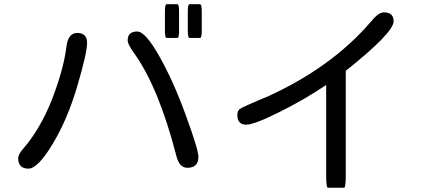

<svg xmlns="http://www.w3.org/2000/svg" viewBox="-20 -804 2040 901"><path d="M342.8 -649.4Q388.7 -649.4 388.7 -602.5Q388.7 -556.6 342.8 -400.4Q296.9 -244.1 227.1 -128.4Q157.2 -12.7 113.3 -12.7Q65.4 -12.7 65.4 -61.5Q65.4 -80.1 90.8 -108.4Q168 -198.2 222.7 -334Q279.3 -480.5 292 -586.9Q299.8 -649.4 342.8 -649.4ZM624 -656.2Q662.1 -656.2 728 -539.6Q793.9 -422.9 852.5 -261.7Q911.1 -100.6 911.1 -68.4Q911.1 -16.6 859.4 -16.6Q821.3 -16.6 807.6 -72.3Q724.6 -394.5 608.4 -555.7Q579.1 -596.7 579.1 -614.3Q579.1 -656.2 624 -656.2ZM861.3 -749Q861.3 -784.2 869.1 -784.2Q869.1 -784.2 918.9 -784.2Q926.8 -784.2 926.8 -749V-661.1Q926.8 -626 918.9 -626H869.1Q861.3 -626 861.3 -661.1V-749ZM753.9 -749Q753.9 -784.2 761.7 -784.2H812.5Q820.3 -784.2 820.3 -749V-661.1Q820.3 -626 812.5 -626H761.7Q753.9 -626 753.9 -661.1V-749Z M1602.5 -471.7V20.5Q1602.5 77.1 1594.7 77.1Q1594.7 77.1 1518.6 77.1Q1510.7 77.1 1510.7 20.5V-405.3Q1414.1 -339.8 1293.5 -279.3Q1172.9 -218.8 1135.7 -218.8Q1093.8 -218.8 1093.8 -264.6Q1093.8 -283.2 1104.5 -292Q1114.3 -300.8 1241.2 -353.5Q1537.1 -489.3 1718.8 -700.2Q1755.9 -746.1 1781.2 -746.1Q1827.1 -746.1 1827.1 -704.1Q1827.1 -650.4 1602.5 -471.7Z"/></svg>

Font: YuPearl-Regular
Style: Regular
Weight: 400
Designer: Max Yao
Foundry: Max-Everyday
Version: Version 1.011; ttfautohint (v1.8.3)